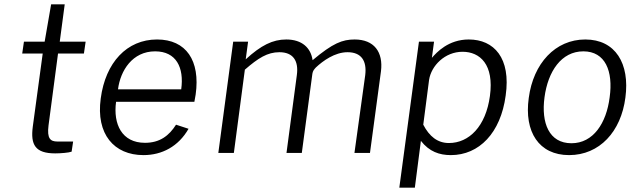

<svg xmlns="http://www.w3.org/2000/svg" viewBox="-20 -709 2968 890"><path d="M369 -461 377 -516H257L280 -689H217L187 -516H91L83 -461H178L132 -122C121 -38 143 2 236 2C261 2 299 -1 312 -6L319 -53H246C214 -53 197 -66 205 -128L249 -461Z M518 -237H881L887 -271C909 -428 843 -526 708 -526C568 -526 469 -419 447 -253C424 -87 509 10 645 10C731 10 807 -30 854 -112L796 -131C763 -79 720 -47 652 -47C545 -47 504 -133 518 -237ZM527 -295C538 -382 594 -471 699 -471C797 -471 834 -396 820 -295Z M992 0H1064L1115 -386C1177 -440 1220 -467 1275 -467C1339 -467 1365 -427 1356 -361L1308 0H1379L1428 -367C1430 -380 1435 -386 1444 -396C1477 -427 1532 -467 1591 -467C1655 -467 1681 -427 1673 -361L1623 0H1695L1746 -379C1757 -468 1714 -526 1624 -526C1567 -526 1523 -509 1429 -430C1421 -487 1380 -526 1307 -526C1244 -526 1190 -499 1119 -434L1130 -516H1061Z M1831 161H1903L1931 -56C1970 -6 2017 10 2070 10C2201 10 2301 -93 2324 -266C2349 -440 2270 -526 2153 -526C2058 -526 2004 -466 1982 -441L1992 -516H1922ZM2061 -46C2008 -46 1970 -77 1942 -131L1969 -339C1979 -404 2042 -469 2124 -469C2205 -469 2271 -410 2251 -264C2232 -123 2154 -46 2061 -46Z M2618 10C2759 10 2859 -99 2879 -257C2900 -414 2833 -526 2693 -526C2554 -526 2452 -415 2431 -255C2409 -98 2478 10 2618 10ZM2629 -45C2525 -45 2488 -139 2504 -258C2520 -378 2582 -471 2684 -471C2786 -471 2823 -379 2806 -258C2791 -138 2730 -45 2629 -45Z"/></svg>

Font: United Sans Light
Style: Italic
Weight: 300
Italic angle: -8°
Designer: Pablo Impallari, Rodrigo Fuenzalida (Modified by Dan O. Williams)
Version: Version 1.000;PS 001.000;hotconv 1.0.88;makeotf.lib2.5.64775